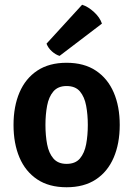

<svg xmlns="http://www.w3.org/2000/svg" viewBox="-20 -775 561 809"><path d="M484.5 -248.5Q484.5 -170 459 -110.8Q433.5 -51.5 383.8 -18.8Q334 14 260.5 14Q186.5 14 136.8 -19.2Q87 -52.5 62 -111.5Q37 -170.5 37 -248.5Q37 -326.5 62.2 -385.5Q87.5 -444.5 137.2 -477.5Q187 -510.5 260.5 -510.5Q334.5 -510.5 384.2 -477.2Q434 -444 459.2 -385.2Q484.5 -326.5 484.5 -248.5ZM171.5 -248.5Q171.5 -204.5 178.5 -167.2Q185.5 -130 205 -107.2Q224.5 -84.5 260.5 -84.5Q297.5 -84.5 316.8 -107.2Q336 -130 343 -167.2Q350 -204.5 350 -248.5Q350 -292 343 -329.5Q336 -367 316.8 -389.8Q297.5 -412.5 260.5 -412.5Q224.5 -412.5 205 -389.8Q185.5 -367 178.5 -329.5Q171.5 -292 171.5 -248.5ZM326 -755Q351.5 -747 376.2 -724.2Q401 -701.5 409.5 -675.5L231 -539.5Q214.5 -544.5 198.8 -558.5Q183 -572.5 176 -591Z"/></svg>

Font: Signika SemiBold
Style: Regular
Weight: 600
Designer: Anna Giedry
Foundry: Anna Giedry
Version: Version 2.001